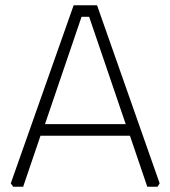

<svg xmlns="http://www.w3.org/2000/svg" viewBox="-20 -710 648 730"><path d="M21 -13 260 -690H349L587 -13L579 0H540L474 -194H134L68 0H30ZM151 -238H458L319 -646H290Z"/></svg>

Font: Oxanium ExtraLight
Style: Regular
Weight: 200
Designer: Severin Meyer
Version: Version 2.000